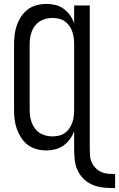

<svg xmlns="http://www.w3.org/2000/svg" viewBox="-20 -763 610 984"><path d="M570 201V129Q552 129 534 127.5Q516 126 500 119Q484 112 471 99Q458 86 450.5 70Q443 54 441.5 36Q440 18 440 0V-735H360V-644Q352 -666 338.5 -685Q325 -704 306 -718Q287 -732 264 -737.5Q241 -743 218 -743Q193 -743 168 -736.5Q143 -730 123 -715Q103 -700 89 -679Q75 -658 66.5 -634Q58 -610 55 -585Q52 -560 52 -535V-200Q52 -175 55 -150Q58 -125 66.5 -101.5Q75 -78 89 -56.5Q103 -35 123 -20Q143 -5 168 1.5Q193 8 218 8Q241 8 264 2Q287 -4 306 -17.5Q325 -31 338.5 -50Q352 -69 360 -91V0Q360 28 363 56.5Q366 85 378 110.5Q390 136 411 156Q432 176 458.5 186Q485 196 513.5 198.5Q542 201 570 201ZM249 -64Q232 -64 215.5 -68Q199 -72 184.5 -81Q170 -90 159.5 -104Q149 -118 143 -133.5Q137 -149 134.5 -166Q132 -183 132 -200V-535Q132 -552 134.5 -569Q137 -586 143 -602Q149 -618 159.5 -631.5Q170 -645 184.5 -654Q199 -663 215.5 -667Q232 -671 249 -671Q266 -671 282.5 -667Q299 -663 312.5 -653.5Q326 -644 335.5 -630Q345 -616 350.5 -600.5Q356 -585 358 -568.5Q360 -552 360 -535V-200Q360 -184 358 -167Q356 -150 350.5 -134.5Q345 -119 335.5 -105Q326 -91 312.5 -81.5Q299 -72 282.5 -68Q266 -64 249 -64Z"/></svg>

Font: Iosevka SS09
Style: Regular
Weight: 400
Monospace: yes
Designer: Belleve Invis
Foundry: Belleve Invis
Version: Version 5.2.1; ttfautohint (v1.8.3)